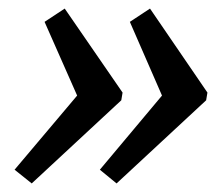

<svg xmlns="http://www.w3.org/2000/svg" viewBox="-20 -469 504 448"><path d="M330 -449 464 -253 461 -235 252 -41 213 -73 358 -246 283 -418ZM131 -449 266 -253 263 -235 54 -41 14 -73 160 -246 84 -418Z"/></svg>

Font: Piazzolla Thin
Style: Bold Italic
Weight: 700
Italic angle: -11.3°
Version: Version 2.005